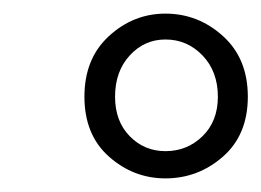

<svg xmlns="http://www.w3.org/2000/svg" viewBox="-20 -645 384 282"><path d="M223 -423Q255 -423 277.5 -445Q300 -467 300 -503Q300 -540 277.5 -563.5Q255 -587 223 -587Q192 -587 170.5 -563.5Q149 -540 149 -503Q149 -467 170.5 -445Q192 -423 223 -423ZM223 -383Q176 -383 140 -415Q104 -447 104 -503Q104 -559 140 -592Q176 -625 223 -625Q271 -625 307.5 -592Q344 -559 344 -503Q344 -447 307.5 -415Q271 -383 223 -383Z"/></svg>

Font: Lisu Bosa ExtraBold
Style: Italic
Weight: 800
Italic angle: -19°
Designer: David Morse, Annie Olsen, Victor Gaultney, Frank Grießhammer (Latin)
Foundry: SIL International
Version: Version 2.000